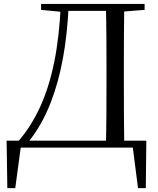

<svg xmlns="http://www.w3.org/2000/svg" viewBox="-20 -748 801 973"><path d="M17.2 205.4 13.5 -35.1H721.6L718.8 205.4H679.4L650.1 -23.5L678.8 0H60L88.4 -25.4L57.3 205.4ZM188.3 -698V-728H304.4V-687.6H296.2ZM304.4 -693V-728H563.7V-693ZM516.5 0Q518.7 -83.6 519.2 -169.9Q519.7 -256.1 519.7 -354.3V-385.1Q519.7 -474.3 519.2 -559.7Q518.7 -645 516.5 -728H609.6Q608.6 -645.2 608.1 -559.9Q607.6 -474.5 607.6 -385.1V-354.1Q607.6 -256.5 608.1 -170.3Q608.6 -84.1 609.6 0ZM563.7 -686.9V-728H712.8V-698L575.1 -686.9ZM74.7 -34.3Q139.1 -109.5 183.9 -207.4Q228.7 -305.3 254.9 -433.9Q281 -562.5 288.2 -728H328.4Q321.4 -573.4 298.7 -451.1Q276 -328.7 237.8 -230.5Q214.4 -169.8 185.3 -118.9Q156.2 -67.9 121.2 -25.6V-15.2Z"/></svg>

Font: Noto Serif JP
Style: Regular
Weight: 200
Designer: Ryoko NISHIZUKA 西塚涼子 (kana & ideographs); Frank Grießhammer (Latin, Greek & Cyrillic); Wenlong ZHANG 张文龙 (bopomofo); San
Foundry: Adobe
Version: Version 2.001;hotconv 1.1.0;makeotfexe 2.6.0